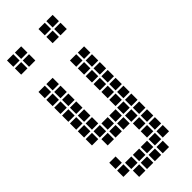

<svg xmlns="http://www.w3.org/2000/svg" viewBox="-256 -681 863 863"><g transform="rotate(-45 175.0 -250.0)"><path d="M55 -445V-405H95V-445ZM5 -445V-405H45V-445ZM5 -395V-355H45V-395ZM55 -395V-355H95V-395ZM55 -345V-305H95V-345ZM55 -295V-255H95V-295ZM55 -245V-205H95V-245ZM55 -195V-155H95V-195ZM5 -195V-155H45V-195ZM5 -145V-105H45V-145ZM55 -95V-55H95V-95ZM55 -145V-105H95V-145ZM5 -245V-205H45V-245ZM5 -295V-255H45V-295ZM5 -345V-305H45V-345ZM105 -145V-105H145V-145ZM105 -95V-55H145V-95ZM155 -95V-55H195V-95ZM155 -145V-105H195V-145ZM205 -445V-405H245V-445ZM205 -395V-355H245V-395ZM205 -345V-305H245V-345ZM205 -295V-255H245V-295ZM205 -245V-205H245V-245ZM205 -195V-155H245V-195ZM205 -145V-105H245V-145ZM205 -95V-55H245V-95ZM255 -445V-405H295V-445ZM255 -395V-355H295V-395ZM255 -345V-305H295V-345ZM255 -295V-255H295V-295ZM255 -245V-205H295V-245ZM255 -195V-155H295V-195ZM255 -145V-105H295V-145ZM205 -45V-5H245V-45ZM255 -45V-5H295V-45ZM255 -95V-55H295V-95ZM205 5V45H245V5ZM205 55V95H245V55ZM255 55V95H295V55ZM255 5V45H295V5ZM5 55V95H45V55ZM55 55V95H95V55ZM105 55V95H145V55ZM155 55V95H195V55ZM55 105V145H95V105ZM105 105V145H145V105ZM155 105V145H195V105ZM205 105V145H245V105ZM5 5V45H45V5ZM5 -645V-605H45V-645ZM5 -595V-555H45V-595ZM55 -595V-555H95V-595ZM55 -645V-605H95V-645ZM205 -645V-605H245V-645ZM205 -595V-555H245V-595ZM255 -595V-555H295V-595ZM255 -645V-605H295V-645Z"/></g></svg>

Font: Nose Transport 13 Square
Style: Regular
Weight: 400
Designer: Nico Rohrbach
Foundry: Nose
Version: Version 1.400;Glyphs 3.2.3 (3260)